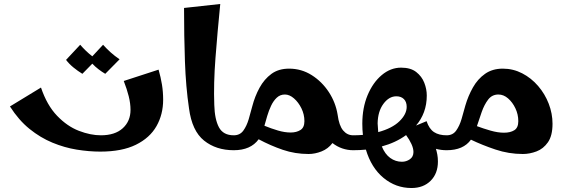

<svg xmlns="http://www.w3.org/2000/svg" viewBox="-20 -755 2847 965"><path d="M484 7Q427 7 365.5 -3Q304 -13 243.5 -38Q183 -63 128.5 -107Q74 -151 30 -220L186 -315Q216 -226 267 -173Q318 -120 376.5 -97.5Q435 -75 487 -75Q558 -75 597 -110.5Q636 -146 636 -203Q636 -235 627 -271Q618 -307 602 -348L777 -405Q788 -367 794 -330Q800 -293 800 -254Q800 -180 766.5 -121Q733 -62 663 -27.5Q593 7 484 7ZM394 -384Q371 -398 349 -416Q327 -434 312 -454L383 -530Q397 -514 412 -499.5Q427 -485 444 -472L498 -530Q517 -509 536.5 -491.5Q556 -474 581 -457L509 -384Q492 -394 475 -407Q458 -420 444 -435Z M1155 0Q1066 0 1005.5 -48.5Q945 -97 930 -210Q914 -318 909.5 -446Q905 -574 905 -715L1087 -735Q1073 -594 1063 -464Q1053 -334 1057 -228Q1059 -155 1080.5 -115Q1102 -75 1155 -75L1175 -38Z M1531 19Q1463 19 1401.5 -2Q1340 -23 1280 -55Q1240 0 1155 0V-75Q1186 -75 1203 -98.5Q1220 -122 1230 -156Q1240 -190 1248 -221Q1261 -271 1284.5 -314Q1308 -357 1344 -383.5Q1380 -410 1433 -410Q1495 -410 1546.5 -377.5Q1598 -345 1632.5 -292.5Q1667 -240 1677 -178Q1684 -124 1704.5 -99.5Q1725 -75 1755 -75L1775 -38L1755 0Q1727 0 1700.5 -9Q1674 -18 1651 -36Q1629 -7 1596 6Q1563 19 1531 19ZM1412 -280Q1388 -280 1371 -264Q1354 -248 1342.5 -223.5Q1331 -199 1323 -172Q1315 -145 1309 -123Q1343 -109 1377 -99Q1411 -89 1441 -89Q1470 -89 1490 -101.5Q1510 -114 1510 -146Q1510 -180 1495 -210.5Q1480 -241 1457.5 -260.5Q1435 -280 1412 -280Z M2048 190Q1969 190 1907.5 139Q1846 88 1819 -3Q1788 0 1755 0V-75Q1780 -75 1804 -77Q1801 -104 1801 -133Q1801 -213 1827.5 -276.5Q1854 -340 1898.5 -377.5Q1943 -415 1996 -415Q2044 -415 2072 -393Q2100 -371 2112.5 -339Q2125 -307 2125 -275Q2125 -230 2111 -192Q2097 -154 2071 -124L2124 -146Q2137 -107 2161.5 -91Q2186 -75 2225 -75L2245 -38L2225 0Q2197 0 2171 -7Q2175 6 2178 22Q2181 38 2181 57Q2181 117 2144.5 153.5Q2108 190 2048 190ZM1878 -135Q1879 -112 1881 -91Q1951 -110 1987.5 -145.5Q2024 -181 2024 -218Q2024 -243 2010 -257Q1996 -271 1972 -271Q1935 -271 1907 -233Q1879 -195 1878 -135ZM2058 9Q2058 -9 2048 -31Q2038 -53 2021 -76Q1969 -38 1899 -19Q1915 20 1941.5 39Q1968 58 2000 58Q2022 58 2040 45.5Q2058 33 2058 9Z M2608 19Q2537 19 2470 -3.5Q2403 -26 2347 -53Q2309 0 2225 0V-75Q2256 -75 2273 -99Q2290 -123 2300 -157.5Q2310 -192 2319 -225Q2333 -273 2357 -315.5Q2381 -358 2418 -384Q2455 -410 2507 -410Q2559 -410 2604.5 -386.5Q2650 -363 2684.5 -323Q2719 -283 2738 -233.5Q2757 -184 2757 -133Q2757 -73 2734 -40Q2711 -7 2676.5 6Q2642 19 2608 19ZM2485 -280Q2453 -280 2433.5 -254.5Q2414 -229 2401 -192Q2388 -155 2377 -121Q2409 -109 2445.5 -98.5Q2482 -88 2513 -88Q2545 -88 2565 -100.5Q2585 -113 2585 -146Q2585 -180 2570.5 -210.5Q2556 -241 2533.5 -260.5Q2511 -280 2485 -280Z"/></svg>

Font: Marhey SemiBold
Style: Regular
Weight: 600
Designer: Nur Syamsi & Bustanul Arifin
Foundry: Namelatype
Version: Version 1.000; ttfautohint (v1.8.4.7-5d5b)